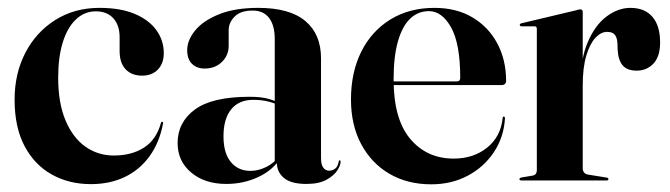

<svg xmlns="http://www.w3.org/2000/svg" viewBox="-20 -470 1746 500"><path d="M406.5 -331.5Q406.5 -305 391.2 -289Q376 -273 350 -273Q323 -273 307.2 -289.5Q291.5 -306 291.5 -337V-373Q291.5 -404.5 275 -422.5Q258.5 -440.5 229.5 -440.5Q200 -440.5 177.8 -419.5Q155.5 -398.5 143.5 -359.8Q131.5 -321 131.5 -268Q131.5 -202 150.5 -156.8Q169.5 -111.5 202.2 -88.2Q235 -65 276.5 -65Q322.5 -65 354.8 -85.5Q387 -106 399 -149.5Q399.5 -151.5 400.5 -152.2Q401.5 -153 402.5 -153Q404 -152.5 404.5 -151.2Q405 -150 404.5 -148Q395 -98 369.2 -62.8Q343.5 -27.5 304.8 -9Q266 9.5 216.5 9.5Q160 9.5 115 -15.5Q70 -40.5 44 -89.5Q18 -138.5 18 -210.5Q18 -278.5 46 -332.5Q74 -386.5 124 -418Q174 -449.5 239 -449.5Q293.5 -449.5 330.5 -434Q367.5 -418.5 387 -391.8Q406.5 -365 406.5 -331.5Z M701 -46.5V-51L695.5 -46V-368Q695.5 -404 680.8 -423.2Q666 -442.5 638 -442.5Q606.5 -442.5 591 -426.8Q575.5 -411 575.5 -391.5V-350.5Q575.5 -326 558 -308.8Q540.5 -291.5 512.5 -291.5Q493 -291.5 480.2 -303.5Q467.5 -315.5 467.5 -339.5Q467.5 -365.5 488.5 -391Q509.5 -416.5 550.8 -433Q592 -449.5 652.5 -449.5Q734.5 -449.5 775.2 -415.2Q816 -381 816 -318V-58.5Q816 -41 822 -33.2Q828 -25.5 837 -25.5Q846 -25.5 853 -31Q860 -36.5 862 -49Q862 -51 862.8 -51.8Q863.5 -52.5 864.5 -52.5Q866 -52.5 866.5 -51.8Q867 -51 867 -49Q867 -39.5 858.2 -26Q849.5 -12.5 830 -1.8Q810.5 9 778 9Q738 9 719.5 -6.5Q701 -22 701 -46.5ZM442.5 -97.5Q442.5 -151.5 487.5 -184.8Q532.5 -218 630.5 -218Q661.5 -218 681.2 -212Q701 -206 717.5 -197L713.5 -193Q696.5 -201 679 -205.5Q661.5 -210 639.5 -210Q602 -210 582 -185.2Q562 -160.5 562 -115Q562 -71 581.2 -48Q600.5 -25 632 -25Q652.5 -25 673 -35Q693.5 -45 707 -63.5L712 -60Q690.5 -26.5 652.2 -8.8Q614 9 569.5 9Q513 9 477.8 -20.8Q442.5 -50.5 442.5 -97.5Z M1298 -259Q1298 -254.5 1295 -251.5Q1292 -248.5 1286 -248.5H976V-258H1170Q1178.5 -258 1178.5 -267.5Q1178.5 -356 1154.8 -398.5Q1131 -441 1097 -441Q1069 -441 1048.5 -421.8Q1028 -402.5 1016.5 -363Q1005 -323.5 1005 -263Q1005 -160 1048.2 -108.5Q1091.5 -57 1161.5 -57Q1213 -57 1248.5 -85.5Q1284 -114 1289 -162.5Q1289 -165 1290 -165.8Q1291 -166.5 1291.5 -166.5Q1293 -166.5 1294 -165.5Q1295 -164.5 1295 -161.5Q1292 -112.5 1266.2 -73.8Q1240.5 -35 1198.2 -12.5Q1156 10 1103 10Q1041 10 994 -17.5Q947 -45 920.5 -94.8Q894 -144.5 894 -211Q894 -282 921 -335.8Q948 -389.5 997 -419.5Q1046 -449.5 1111.5 -449.5Q1168.5 -449.5 1210.2 -424.8Q1252 -400 1275 -357Q1298 -314 1298 -259Z M1491.5 -250Q1491.5 -315.5 1510.5 -360Q1529.5 -404.5 1559.5 -427Q1589.5 -449.5 1621.5 -449.5Q1659 -449.5 1679 -426.2Q1699 -403 1699 -359.5Q1699 -322.5 1681.5 -304.2Q1664 -286 1638 -286Q1613.5 -286 1601.8 -299.5Q1590 -313 1588.5 -340L1588 -355.5Q1587.5 -371 1581.5 -379Q1575.5 -387 1561 -387Q1545 -387 1530.5 -371.5Q1516 -356 1506.8 -325Q1497.5 -294 1497.5 -247ZM1497.5 -439V-273.5V-31Q1497.5 -25.5 1501 -21Q1504.5 -16.5 1510.5 -15.5L1560 -7.5Q1562.5 -7 1563.5 -6Q1564.5 -5 1564.5 -3.5Q1564.5 -2 1563.2 -1Q1562 0 1559.5 0H1338Q1335.5 0 1334 -1.2Q1332.5 -2.5 1332.5 -3.5Q1332.5 -5 1334.2 -6.2Q1336 -7.5 1339 -8L1366 -12.5Q1372.5 -13.5 1375.2 -17.2Q1378 -21 1378 -26V-394Q1378 -397.5 1376.8 -399.5Q1375.5 -401.5 1371.5 -401.5H1337.5Q1336 -401.5 1334.8 -402.8Q1333.5 -404 1333.5 -405Q1333.5 -406.5 1334.8 -407.8Q1336 -409 1338.5 -409.5L1481.5 -443.5Q1485.5 -445 1487.8 -445.2Q1490 -445.5 1492 -445.5Q1495 -445.5 1496.2 -443.5Q1497.5 -441.5 1497.5 -439Z"/></svg>

Font: Fraunces 120pt SemiBold
Style: Regular
Weight: 600
Version: Version 1.000;[b76b70a41]